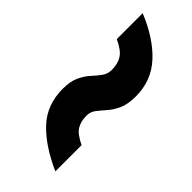

<svg xmlns="http://www.w3.org/2000/svg" viewBox="-2 -660 640 640"><g transform="rotate(-45 317.5 -340.0)"><path d="M44.4 -257.8Q82 -342.3 131.8 -388.7Q181.6 -435.1 256.3 -435.1Q292.5 -435.1 314.9 -424.3Q337.4 -413.6 352.8 -399.4Q368.2 -385.3 382.8 -374.5Q397.5 -363.8 417.5 -363.8Q445.8 -363.8 465.1 -376.2Q484.4 -388.7 501 -424.8H623Q588.9 -340.8 536.9 -292.7Q484.9 -244.6 410.6 -244.6Q373.5 -244.6 350.1 -255.4Q326.7 -266.1 310.8 -280.3Q294.9 -294.4 281 -305.2Q267.1 -315.9 249.5 -315.9Q222.2 -315.9 203.6 -304.7Q185.1 -293.5 168 -257.8Z"/></g></svg>

Font: Schibsted Grotesk
Style: Bold Italic
Weight: 700
Italic angle: -12°
Designer: Bakken & Baeck AS, Henrik Kongsvoll
Foundry: Schibsted ASA
Version: Version 1.100;gftools[0.9.25]